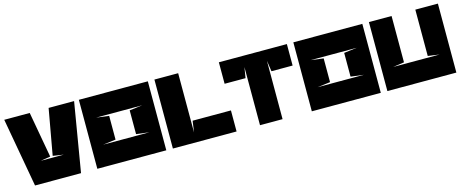

<svg xmlns="http://www.w3.org/2000/svg" viewBox="-38 -1178 4138 1718"><g transform="rotate(-15 2031.0 -319.5)"><path d="M235 -200H448L349 -215L425 -639H661L554 0H128L14 -639H250L326 -215L235 -200Z M813 -445 930 -430V-210L811 -195H1240L1120 -210V-430L1240 -445ZM1344 0H705V-639H1344Z M1640 -195H1995V0H1405V-639H1625V-90L1640 -195Z M2212 0V-539L2196 -440H2002V-639H2632V-440H2436L2421 -541V0H2212Z M2800 -445 2917 -430V-210L2798 -195H3227L3107 -210V-430L3227 -445ZM3331 0H2692V-639H3331Z M3498 -195H3928L3822 -210V-639H4031V0H3392V-639H3602V-210L3498 -195Z"/></g></svg>

Font: Banana Brick
Style: Regular
Weight: 400
Designer: artmaker
Foundry: artmaker
Version: Version 4.000 2011 initial release